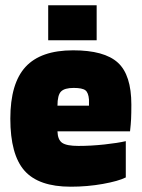

<svg xmlns="http://www.w3.org/2000/svg" viewBox="-20 -694 536 725"><path d="M455 -161V-24Q427 -10 368.5 0.5Q310 11 247 11Q126 11 72.5 -49.5Q19 -110 19 -246Q19 -379 76.5 -441.5Q134 -504 256 -504Q374 -504 425 -457.5Q476 -411 476 -299Q476 -265 475 -244.5Q474 -224 471 -198H197Q198 -166 215 -154.5Q232 -143 276 -143Q324 -143 374.5 -148.5Q425 -154 455 -161ZM258 -362Q224 -362 210.5 -348.5Q197 -335 197 -295H316V-318Q314 -344 302.5 -353Q291 -362 258 -362ZM345 -542H162V-674H345Z"/></svg>

Font: Blinker ExtraBold
Style: Regular
Weight: 800
Designer: Juergen Huber
Foundry: supertype
Version: Version 1.017;hotconv 1.0.117;makeotfexe 2.5.65602